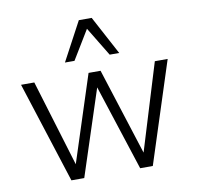

<svg xmlns="http://www.w3.org/2000/svg" viewBox="-82 -829 938 913"><g transform="rotate(-10 387.0 -372.0)"><path d="M190 0 33 -489H97L231 -48H216L359 -489H417L558 -48H544L679 -489H741L583 0H522L380 -437H395L252 0ZM257 -557 357 -744H419L519 -557H473L388 -697L303 -557Z"/></g></svg>

Font: Nunito Sans 10pt SemiCondensed Light
Style: Regular
Weight: 300
Width: 4
Designer: Vernon Adams
Foundry: Vernon Adams
Version: Version 3.101;gftools[0.9.27]